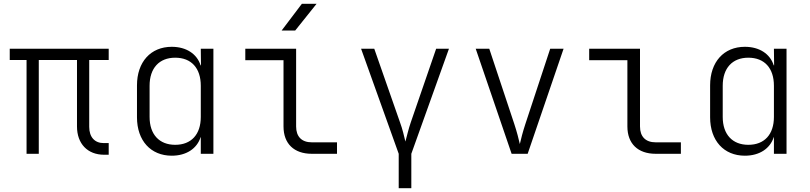

<svg xmlns="http://www.w3.org/2000/svg" viewBox="-20 -805 4240 1005"><path d="M525 5H549V-56H523C476 -56 447 -87 447 -141V-491H549V-550H31V-491H119V0H183V-491H383V-143C383 -53 438 5 525 5Z M879 10C955 10 1011 -27 1030 -87H1031V0H1097V-550H1031L1032 -463H1030C1011 -523 955 -560 879 -560C769 -560 697 -481 697 -358V-191C697 -69 769 10 879 10ZM897 -47C814 -47 763 -101 763 -193V-356C763 -449 814 -503 897 -503C982 -503 1031 -448 1031 -356V-193C1031 -101 981 -47 897 -47Z M1454 -645H1525L1637 -785H1560ZM1612 0H1744V-60H1612C1559 -60 1530 -90 1530 -143V-550H1264V-490H1464V-143C1464 -53 1519 0 1612 0Z M2067 180H2133V0L2330 -550H2263L2130 -164C2118 -129 2110 -93 2102 -64C2095 -93 2087 -129 2074 -164L1939 -550H1870L2067 0Z M2658 0H2742L2930 -550H2860L2730 -156C2717 -117 2706 -74 2701 -51C2696 -74 2685 -117 2672 -156L2541 -550H2470Z M3412 0H3544V-60H3412C3359 -60 3330 -90 3330 -143V-550H3064V-490H3264V-143C3264 -53 3319 0 3412 0Z M3879 10C3955 10 4011 -27 4030 -87H4031V0H4097V-550H4031L4032 -463H4030C4011 -523 3955 -560 3879 -560C3769 -560 3697 -481 3697 -358V-191C3697 -69 3769 10 3879 10ZM3897 -47C3814 -47 3763 -101 3763 -193V-356C3763 -449 3814 -503 3897 -503C3982 -503 4031 -448 4031 -356V-193C4031 -101 3981 -47 3897 -47Z"/></svg>

Font: JetBrains Mono ExtraLight
Style: Regular
Weight: 240
Monospace: yes
Designer: Philipp Nurullin, Konstantin Bulenkov
Foundry: JetBrains
Version: Version 2.305